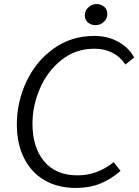

<svg xmlns="http://www.w3.org/2000/svg" viewBox="-20 -913 687 946"><path d="M63 -300Q63 -410 110 -510.5Q157 -611 244 -673.5Q331 -736 445 -736Q511 -736 563 -707Q615 -678 641 -630L598 -595Q573 -633 534 -653Q495 -673 445 -673Q353 -673 283.5 -618Q214 -563 177 -477.5Q140 -392 140 -304Q140 -187 197.5 -118Q255 -49 362 -49Q459 -49 540 -114L574 -71Q527 -30 474 -8.5Q421 13 354 13Q265 13 199.5 -25Q134 -63 98.5 -134Q63 -205 63 -300ZM398 -837Q398 -861 415.5 -877Q433 -893 456 -893Q477 -893 493 -880Q509 -867 509 -844Q509 -821 491.5 -805Q474 -789 451 -789Q429 -789 413.5 -802Q398 -815 398 -837Z"/></svg>

Font: Nebula Sans Book
Style: Regular
Weight: 400
Italic angle: -9°
Designer: Paul D. Hunt for Adobe (as Source Sans)
Foundry: Nebula Entertainment & Broadcasting LLC
Version: Version 1.010